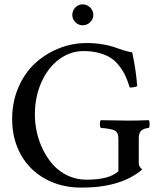

<svg xmlns="http://www.w3.org/2000/svg" viewBox="-20 -857 733 887"><path d="M379.9 -658.2Q418.5 -658.2 452.1 -652.6Q485.8 -647 505.6 -639.9Q525.4 -632.8 549.1 -625.2Q572.8 -617.7 590.8 -615.2Q608.9 -529.8 613.8 -459Q597.2 -451.7 579.1 -453.1Q570.3 -481.9 560.5 -503.9Q550.8 -525.9 533.7 -549.1Q516.6 -572.3 495.1 -587.2Q473.6 -602.1 440.4 -611.6Q407.2 -621.1 366.2 -621.1Q304.7 -621.1 253.2 -583Q201.7 -544.9 171.4 -477.3Q141.1 -409.7 141.1 -327.1Q141.1 -286.6 150.4 -245.1Q159.7 -203.6 179.2 -164.3Q198.7 -125 226.3 -94.5Q253.9 -64 293.7 -45.4Q333.5 -26.9 379.9 -26.9Q485.4 -26.9 526.9 -65.9V-217.8Q526.9 -245.6 509.3 -254.2Q491.7 -262.7 445.8 -266.1Q441.4 -270.5 441.4 -283.9Q441.4 -297.4 445.8 -301.8Q533.7 -299.8 574.2 -299.8Q617.2 -299.8 667 -301.8Q671.4 -297.4 671.4 -283.9Q671.4 -270.5 667 -266.1Q643.6 -263.7 632.3 -253.2Q621.1 -242.7 621.1 -217.8V-102.1Q621.1 -86.9 637.2 -74.2Q539.1 9.8 356.9 9.8Q262.2 9.8 189 -30.8Q115.7 -71.3 75.9 -143.3Q36.1 -215.3 36.1 -307.1Q36.1 -386.7 65.4 -454.1Q94.7 -521.5 143.1 -565.4Q191.4 -609.4 252.9 -633.8Q314.5 -658.2 379.9 -658.2ZM314 -788.1Q314 -808.1 328.1 -822.5Q342.3 -836.9 361.8 -836.9Q381.8 -836.9 396.5 -822.5Q411.1 -808.1 411.1 -788.1Q411.1 -768.6 396.5 -754.4Q381.8 -740.2 361.8 -740.2Q342.3 -740.2 328.1 -754.4Q314 -768.6 314 -788.1Z"/></svg>

Font: Common Serif News
Style: Regular
Weight: 450
Designer: Philipp H. Poll, Khaled Hosny
Foundry: Stefan Peev, Context Ltd.
Version: Version 1.026